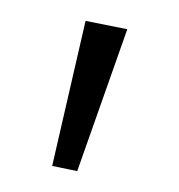

<svg xmlns="http://www.w3.org/2000/svg" viewBox="-20 -767 172 184"><path d="M102 -739 54 -603 30 -608 62 -747Z"/></svg>

Font: FiraSans
Style: Regular
Weight: 200
Designer: Carrois Corporate & Edenspiekermann AG
Foundry: Carrois Corporate GbR & Edenspiekermann AG
Version: Version 3.106;PS 003.106;hotconv 1.0.70;makeotf.lib2.5.58329